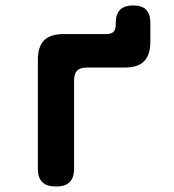

<svg xmlns="http://www.w3.org/2000/svg" viewBox="-20 -675 640 705"><path d="M186 10Q152 10 135.5 -6Q119 -22 119 -56V-456Q119 -504 142 -527Q165 -550 214 -550H372Q388 -550 396.5 -558Q405 -566 405 -583V-591Q405 -623 421 -639Q437 -655 469 -655Q501 -655 516.5 -639.5Q532 -624 532 -592V-521Q532 -473 509 -450Q486 -427 438 -427H299Q275 -427 263.5 -416Q252 -405 252 -380V-56Q252 -22 235.5 -6Q219 10 186 10Z"/></svg>

Font: Maple Mono Normal NL
Style: Bold
Weight: 700
Monospace: yes
Designer: subframe7536
Version: Version 7.000